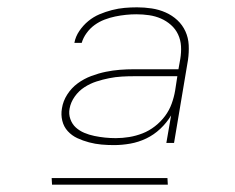

<svg xmlns="http://www.w3.org/2000/svg" viewBox="-20 -713 640 524"><path d="M291 -317Q274 -317 257 -318.5Q240 -320 223 -324.5Q206 -329 191 -336Q176 -343 165 -355Q154 -367 150 -383.5Q146 -400 149 -417Q152 -437 163.5 -455Q175 -473 192 -485.5Q209 -498 229 -505.5Q249 -513 268.5 -517Q288 -521 307 -522.5Q326 -524 346 -524H467L472 -552Q475 -570 474 -587Q473 -604 466 -619Q459 -634 446.5 -645Q434 -656 419 -662.5Q404 -669 387 -671.5Q370 -674 352 -674Q338 -674 323.5 -672.5Q309 -671 294.5 -668Q280 -665 265.5 -659.5Q251 -654 238.5 -645Q226 -636 216.5 -623Q207 -610 203 -596H183Q186 -613 196.5 -628.5Q207 -644 221 -655.5Q235 -667 251.5 -674Q268 -681 285.5 -685.5Q303 -690 320 -691.5Q337 -693 354 -693Q374 -693 394 -690Q414 -687 432 -679Q450 -671 464 -658Q478 -645 486 -627.5Q494 -610 495 -590Q496 -570 493 -549L455 -323H434L447 -398Q435 -378 417.5 -361.5Q400 -345 379 -335Q358 -325 335.5 -321Q313 -317 291 -317ZM296 -336Q314 -336 332.5 -339Q351 -342 369 -349Q387 -356 403 -368.5Q419 -381 430.5 -396.5Q442 -412 448.5 -430Q455 -448 458 -466L464 -505H346Q329 -505 312 -504Q295 -503 277.5 -499.5Q260 -496 243 -490.5Q226 -485 210.5 -475Q195 -465 184 -449.5Q173 -434 170 -417Q167 -402 172 -388Q177 -374 187 -365Q197 -356 210 -350.5Q223 -345 237.5 -342Q252 -339 266.5 -337.5Q281 -336 296 -336ZM438 -209H122L121 -227H437Z"/></svg>

Font: Iosevka Aile Thin
Style: Italic
Weight: 100
Italic angle: -9°
Designer: Belleve Invis
Foundry: Belleve Invis
Version: Version 31.1.0; ttfautohint (v1.8.4)